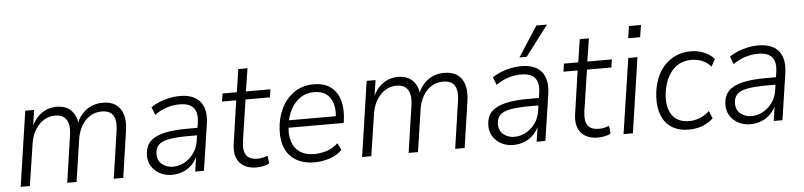

<svg xmlns="http://www.w3.org/2000/svg" viewBox="-45 -1014 5316 1270"><g transform="rotate(-5 2612.5 -379.0)"><path d="M49 0 123 -499H182L164 -382H159Q185 -442 229.5 -474.5Q274 -507 331 -507Q391 -507 426 -473.5Q461 -440 467 -381L461 -382Q485 -441 530.5 -474Q576 -507 639 -507Q690 -507 723.5 -484.5Q757 -462 771 -417.5Q785 -373 775 -306L730 0H667L712 -306Q720 -354 713.5 -386Q707 -418 685.5 -434Q664 -450 625 -450Q582 -450 547.5 -428Q513 -406 490.5 -366.5Q468 -327 461 -274L420 0H358L403 -306Q411 -354 403.5 -385.5Q396 -417 374.5 -433.5Q353 -450 317 -450Q283 -450 255.5 -436.5Q228 -423 206.5 -399Q185 -375 171 -343.5Q157 -312 152 -275L110 0Z M1053 8Q1009 8 973 -11Q937 -30 917 -64Q897 -98 899 -142Q902 -195 933 -226.5Q964 -258 1025.5 -272.5Q1087 -287 1179 -287H1259L1251 -238H1187Q1106 -238 1057.5 -229.5Q1009 -221 987 -200.5Q965 -180 963 -143Q961 -95 992 -70Q1023 -45 1065 -45Q1105 -45 1141 -64.5Q1177 -84 1202.5 -119Q1228 -154 1235 -200L1253 -320Q1263 -386 1236 -419Q1209 -452 1144 -452Q1100 -452 1059 -439Q1018 -426 977 -398L957 -449Q982 -467 1014.5 -480Q1047 -493 1081.5 -500Q1116 -507 1150 -507Q1211 -507 1250.5 -484Q1290 -461 1306 -416Q1322 -371 1312 -307L1266 0H1208L1225 -114H1230Q1215 -74 1188 -46.5Q1161 -19 1126 -5.5Q1091 8 1053 8Z M1614 8Q1564 8 1530 -13Q1496 -34 1482.5 -72.5Q1469 -111 1478 -164L1519 -446H1425L1433 -499H1528L1551 -651H1612L1588 -499H1751L1743 -446H1581L1540 -173Q1531 -107 1553 -78Q1575 -49 1626 -49Q1645 -49 1662 -53Q1679 -57 1694 -63L1700 -11Q1685 -2 1661 3Q1637 8 1614 8Z M2000 8Q1931 8 1881.5 -20Q1832 -48 1808 -100.5Q1784 -153 1788 -226Q1792 -304 1822.5 -367Q1853 -430 1908 -468.5Q1963 -507 2039 -507Q2111 -507 2154 -472.5Q2197 -438 2212 -380Q2227 -322 2217 -254L2214 -235H1831L1839 -284H2185L2164 -267Q2173 -321 2161.5 -363.5Q2150 -406 2119.5 -430.5Q2089 -455 2037 -455Q1984 -455 1945.5 -429Q1907 -403 1884 -361Q1861 -319 1853 -272L1850 -252Q1841 -190 1856 -143.5Q1871 -97 1908.5 -72Q1946 -47 2002 -47Q2045 -47 2085.5 -60Q2126 -73 2161 -105L2184 -59Q2150 -24 2099.5 -8Q2049 8 2000 8Z M2316 0 2390 -499H2449L2431 -382H2426Q2452 -442 2496.5 -474.5Q2541 -507 2598 -507Q2658 -507 2693 -473.5Q2728 -440 2734 -381L2728 -382Q2752 -441 2797.5 -474Q2843 -507 2906 -507Q2957 -507 2990.5 -484.5Q3024 -462 3038 -417.5Q3052 -373 3042 -306L2997 0H2934L2979 -306Q2987 -354 2980.5 -386Q2974 -418 2952.5 -434Q2931 -450 2892 -450Q2849 -450 2814.5 -428Q2780 -406 2757.5 -366.5Q2735 -327 2728 -274L2687 0H2625L2670 -306Q2678 -354 2670.5 -385.5Q2663 -417 2641.5 -433.5Q2620 -450 2584 -450Q2550 -450 2522.5 -436.5Q2495 -423 2473.5 -399Q2452 -375 2438 -343.5Q2424 -312 2419 -275L2377 0Z M3320 8Q3276 8 3240 -11Q3204 -30 3184 -64Q3164 -98 3166 -142Q3169 -195 3200 -226.5Q3231 -258 3292.5 -272.5Q3354 -287 3446 -287H3526L3518 -238H3454Q3373 -238 3324.5 -229.5Q3276 -221 3254 -200.5Q3232 -180 3230 -143Q3228 -95 3259 -70Q3290 -45 3332 -45Q3372 -45 3408 -64.5Q3444 -84 3469.5 -119Q3495 -154 3502 -200L3520 -320Q3530 -386 3503 -419Q3476 -452 3411 -452Q3367 -452 3326 -439Q3285 -426 3244 -398L3224 -449Q3249 -467 3281.5 -480Q3314 -493 3348.5 -500Q3383 -507 3417 -507Q3478 -507 3517.5 -484Q3557 -461 3573 -416Q3589 -371 3579 -307L3533 0H3475L3492 -114H3497Q3482 -74 3455 -46.5Q3428 -19 3393 -5.5Q3358 8 3320 8ZM3410 -565 3540 -766H3611L3458 -565Z M3881 8Q3831 8 3797 -13Q3763 -34 3749.5 -72.5Q3736 -111 3745 -164L3786 -446H3692L3700 -499H3795L3818 -651H3879L3855 -499H4018L4010 -446H3848L3807 -173Q3798 -107 3820 -78Q3842 -49 3893 -49Q3912 -49 3929 -53Q3946 -57 3961 -63L3967 -11Q3952 -2 3928 3Q3904 8 3881 8Z M4138 -629 4150 -709H4230L4217 -629ZM4052 0 4127 -499H4188L4114 0Z M4488 8Q4419 8 4373 -21Q4327 -50 4306 -103.5Q4285 -157 4289 -226Q4292 -283 4309 -333.5Q4326 -384 4358.5 -423Q4391 -462 4437 -484.5Q4483 -507 4542 -507Q4590 -507 4631 -489.5Q4672 -472 4697 -443L4671 -394Q4646 -422 4613.5 -436Q4581 -450 4542 -450Q4496 -450 4461.5 -432Q4427 -414 4403.5 -382Q4380 -350 4367 -309Q4354 -268 4351 -223Q4347 -143 4382.5 -95.5Q4418 -48 4495 -48Q4527 -48 4562.5 -61.5Q4598 -75 4627 -103L4648 -53Q4630 -35 4603.5 -20.5Q4577 -6 4547.5 1Q4518 8 4488 8Z M4894 8Q4850 8 4814 -11Q4778 -30 4758 -64Q4738 -98 4740 -142Q4743 -195 4774 -226.5Q4805 -258 4866.5 -272.5Q4928 -287 5020 -287H5100L5092 -238H5028Q4947 -238 4898.5 -229.5Q4850 -221 4828 -200.5Q4806 -180 4804 -143Q4802 -95 4833 -70Q4864 -45 4906 -45Q4946 -45 4982 -64.5Q5018 -84 5043.5 -119Q5069 -154 5076 -200L5094 -320Q5104 -386 5077 -419Q5050 -452 4985 -452Q4941 -452 4900 -439Q4859 -426 4818 -398L4798 -449Q4823 -467 4855.5 -480Q4888 -493 4922.5 -500Q4957 -507 4991 -507Q5052 -507 5091.5 -484Q5131 -461 5147 -416Q5163 -371 5153 -307L5107 0H5049L5066 -114H5071Q5056 -74 5029 -46.5Q5002 -19 4967 -5.5Q4932 8 4894 8Z"/></g></svg>

Font: Nunitoga
Style: Light Italic
Weight: 300
Italic angle: -9°
Designer: Vernon Adams
Foundry: Vernon Adams
Version: Version 1.0